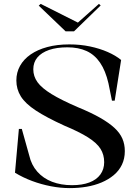

<svg xmlns="http://www.w3.org/2000/svg" viewBox="-20 -951 707 986"><path d="M338 15Q291 15 241.5 5.5Q192 -4 145 -21.5Q98 -39 57 -64L77 -289H92L130 -153Q141 -104 171.5 -69.5Q202 -35 247.5 -17.5Q293 0 350 0Q402 0 439 -14Q476 -28 495.5 -55Q515 -82 515 -118Q515 -157 496 -187Q477 -217 432 -245.5Q387 -274 310 -306Q218 -348 164 -383.5Q110 -419 87 -456Q64 -493 64 -538Q64 -579 83 -613Q102 -647 137.5 -671.5Q173 -696 223 -709.5Q273 -723 336 -723Q392 -723 442 -712.5Q492 -702 533 -684Q574 -666 602 -643L569 -434H555L537 -523Q522 -588 494 -629Q466 -670 424.5 -689Q383 -708 326 -708Q271 -708 232 -694.5Q193 -681 172 -656Q151 -631 151 -595Q151 -559 172.5 -529Q194 -499 244.5 -468Q295 -437 381 -400Q449 -372 494.5 -346Q540 -320 568 -294Q596 -268 608.5 -239Q621 -210 621 -175Q621 -136 606 -105Q591 -74 564 -51.5Q537 -29 501.5 -14Q466 1 424.5 8Q383 15 338 15ZM488 -931 497 -923 360 -790H317L179 -922L189 -931L380 -835Z"/></svg>

Font: Kalnia
Style: Regular
Weight: 400
Designer: Frida Medrano
Foundry: Frida Medrano
Version: Version 1.105